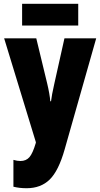

<svg xmlns="http://www.w3.org/2000/svg" viewBox="-20 -756 531 1016"><path d="M121 240Q102 240 84.5 238Q67 236 51 232V90Q71 96 88 96Q118 96 135.5 76Q153 56 169 2L170 -3L2 -553H172L230 -313Q236 -288 240.5 -262.5Q245 -237 246 -220H250Q252 -237 256 -258.5Q260 -280 267 -311L321 -553H489L322 35Q290 148 243 194Q196 240 121 240ZM394 -736V-621H97V-736Z"/></svg>

Font: Noto Sans ExtraCondensed Black
Style: Regular
Weight: 900
Width: 2
Designer: Monotype Design Team
Foundry: Monotype Imaging Inc.
Version: Version 2.013; ttfautohint (v1.8.4.7-5d5b)